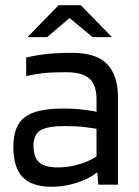

<svg xmlns="http://www.w3.org/2000/svg" viewBox="-20 -706 533 734"><path d="M31 -144Q31 -225 74.5 -258Q118 -291 220 -291Q267 -291 304.5 -286Q342 -281 363 -276V-211Q338 -216 305.5 -220Q273 -224 229 -224Q162 -224 135 -208Q108 -192 108 -149Q108 -105 129.5 -85.5Q151 -66 202 -66Q234 -66 265 -73.5Q296 -81 321 -92.5Q346 -104 359 -116V-54Q341 -37 312.5 -23Q284 -9 249 -0.5Q214 8 178 8Q102 8 66.5 -29Q31 -66 31 -144ZM356 0 352 -46H349V-327Q349 -360 338.5 -383Q328 -406 302.5 -418Q277 -430 231 -430Q177 -430 143 -426Q109 -422 80 -415V-486Q118 -495 158.5 -499.5Q199 -504 256 -504Q348 -504 389.5 -461Q431 -418 431 -334V0ZM334 -564 246 -637 160 -564H85L204 -686H289L408 -564Z"/></svg>

Font: Blinker
Style: Regular
Weight: 400
Designer: Juergen Huber
Foundry: supertype
Version: 1.017